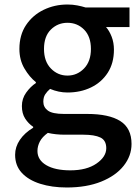

<svg xmlns="http://www.w3.org/2000/svg" viewBox="-20 -584 618 851"><path d="M276 247Q210 247 158 230.5Q106 214 76.5 182Q47 150 47 102Q47 67 68 36Q89 5 127 -18V-22Q106 -36 91.5 -58.5Q77 -81 77 -114Q77 -147 96 -173.5Q115 -200 139 -216V-220Q111 -242 88.5 -280Q66 -318 66 -367Q66 -429 95.5 -473Q125 -517 173.5 -540.5Q222 -564 279 -564Q302 -564 322.5 -560Q343 -556 359 -551H554V-464H450Q465 -447 475 -421Q485 -395 485 -364Q485 -304 457.5 -261.5Q430 -219 383.5 -196.5Q337 -174 279 -174Q240 -174 202 -190Q189 -179 180.5 -166Q172 -153 172 -133Q172 -109 192 -94Q212 -79 264 -79H366Q463 -79 513 -47.5Q563 -16 563 54Q563 107 528 151Q493 195 428.5 221Q364 247 276 247ZM279 -249Q322 -249 352.5 -280.5Q383 -312 383 -367Q383 -422 353 -452.5Q323 -483 279 -483Q236 -483 205.5 -453Q175 -423 175 -367Q175 -312 205.5 -280.5Q236 -249 279 -249ZM292 171Q364 171 407.5 141Q451 111 451 73Q451 38 425 25.5Q399 13 349 13H266Q247 13 228 11Q209 9 192 5Q167 23 156.5 43.5Q146 64 146 85Q146 125 185 148Q224 171 292 171Z"/></svg>

Font: Source Han Sans Medium
Style: Regular
Weight: 500
Designer: Ryoko NISHIZUKA Ë•øÂ°öÊ∂ºÂ≠ê (kana, bopomofo & ideographs); Paul D. Hunt (Latin, Greek & Cyrillic); Sandoll Communicatio
Foundry: Adobe
Version: Version 2.004;hotconv 1.0.118;makeotfexe 2.5.65603